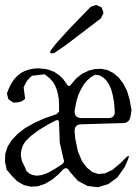

<svg xmlns="http://www.w3.org/2000/svg" viewBox="-40 -779 560 784"><path d="M56.6 -421.9 62.5 -376Q46.9 -358.4 13.7 -360.4L-5.9 -374L-11.7 -397.5L-3.9 -418L5.9 -437.5L16.6 -454.1L30.3 -468.8L44.9 -480.5L61.5 -489.3L79.1 -495.1L97.7 -499L118.2 -500L146.5 -497.1L159.2 -494.1L181.6 -485.4L202.1 -471.7L218.8 -455.1L233.4 -434.6Q241.2 -419.9 252.9 -437.5L272.5 -460L294.9 -477.5L323.2 -491.2L347.7 -497.1L373 -498L398.4 -493.2L421.9 -481.4L444.3 -462.9L462.9 -438.5L478.5 -408.2L489.3 -372.1L497.1 -329.1L493.2 -305.7Q489.3 -276.4 460.9 -276.4L293 -271.5Q263.7 -271.5 264.6 -242.2L267.6 -210.9L278.3 -160.2L294.9 -121.1L315.4 -93.8L337.9 -76.2L362.3 -68.4L389.6 -71.3L419.9 -85.9L453.1 -114.3L472.7 -133.8Q493.2 -154.3 482.4 -127L469.7 -97.7L439.5 -54.7L402.3 -27.3L360.4 -14.6L317.4 -19.5L277.3 -41L244.1 -79.1Q232.4 -102.5 214.8 -84L199.2 -67.4L171.9 -44.9L143.6 -28.3L115.2 -18.6L85.9 -16.6L57.6 -23.4L31.2 -38.1L8.8 -60.5L-12.7 -85.9L-19.5 -118.2L-18.6 -150.4L-8.8 -180.7L8.8 -208L33.2 -233.4L62.5 -255.9L98.6 -276.4L141.6 -295.9L190.4 -312.5L201.2 -323.2V-350.6L200.2 -374L196.3 -395.5L191.4 -414.1L184.6 -430.7L175.8 -445.3L163.1 -459L142.6 -475.6L90.8 -469.7L80.1 -460L71.3 -450.2L64.5 -439.5ZM201.2 -273.4Q203.1 -295.9 183.6 -285.2L154.3 -269.5L117.2 -247.1L85.9 -223.6L63.5 -201.2L53.7 -185.5L48.8 -171.9L45.9 -158.2L44.9 -145.5L46.9 -133.8L49.8 -121.1L55.7 -108.4L62.5 -94.7L68.4 -80.1L80.1 -70.3L92.8 -64.5L110.4 -61.5L130.9 -64.5L155.3 -73.2L183.6 -88.9L214.8 -109.4Q225.6 -118.2 218.8 -130.9L204.1 -196.3ZM347.7 -473.6 331.1 -463.9 315.4 -450.2 301.8 -433.6 290 -413.1 279.3 -389.6 271.5 -363.3 264.6 -326.2Q263.7 -296.9 293 -296.9H402.3Q429.7 -296.9 428.7 -324.2L425.8 -361.3L419.9 -392.6L413.1 -417L404.3 -435.5L393.6 -451.2L380.9 -462.9L365.2 -471.7ZM372.1 -704.1 228.5 -594.7 181.6 -562.5Q154.3 -556.6 170.9 -578.1L187.5 -599.6L241.2 -659.2L330.1 -751L352.5 -758.8L375 -749L382.8 -726.6Z"/></svg>

Font: B2 Hana
Style: Regular
Weight: 500
Version: 2020-08-05; (max)